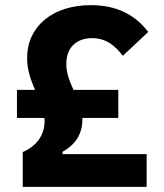

<svg xmlns="http://www.w3.org/2000/svg" viewBox="-20 -730 640 750"><path d="M552.9 0V-127.8H224.1V-137.1C259.9 -155.9 301.8 -193.9 301.8 -262.1V-269.2H442.1V-378.9H267C252.8 -410.9 239 -442.8 239 -480.1C239 -544 278.1 -581 339.8 -581C394.9 -581 429 -551.8 459.9 -512.1L558.9 -605.1C508.2 -671.9 436.1 -709.9 334.9 -709.9C186.1 -709.9 85.9 -627.1 85.9 -503.9C85.9 -456 100.9 -415.8 116.8 -378.9H46.2V-269.2H153.1C154.1 -264.9 154.1 -261 154.1 -257.1C154.1 -201 122.2 -159.1 68.9 -136V0Z"/></svg>

Font: Margiela Mono Bold
Style: Regular
Weight: 700
Designer: Mike Abbink, Paul van der Laan, Pieter van Rosmalen
Foundry: Bold Monday
Version: Version 2.003 2021